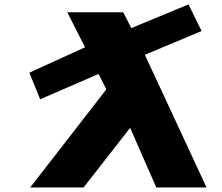

<svg xmlns="http://www.w3.org/2000/svg" viewBox="-20 -829 978 847"><path d="M669.5 -2 554.1 -265 348.8 -2H113.3L449.2 -435L414.8 -502.7L157.1 -391L109.6 -508.4L355.1 -620.5L276.8 -775H523.6L559.2 -705L811.5 -809.5L869.3 -692.1L619 -587.3L891.1 -2Z"/></svg>

Font: Hussar
Style: BdSuprExtOblOne
Weight: 700
Foundry: Cannot Into Space Fonts
Version: Version 2.00